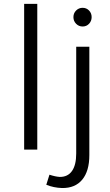

<svg xmlns="http://www.w3.org/2000/svg" viewBox="-20 -762 560 978"><path d="M103 -742.2H169.9V0H103ZM367.7 -708.5Q381.3 -722.2 400.9 -722.2Q420.4 -722.2 433.6 -708.5Q446.8 -694.8 446.8 -674.8Q446.8 -654.8 433.6 -640.9Q420.4 -627 400.9 -627Q381.3 -627 367.7 -640.9Q354 -654.8 354 -674.8Q354 -694.8 367.7 -708.5ZM231.9 127.9Q261.2 137.7 284.2 139.2Q325.2 139.6 346.7 109.1Q368.2 78.6 368.2 20V-523.9H435.1V27.8Q435.1 109.4 398.9 153.1Q362.8 196.8 295.9 195.8Q252.9 194.3 215.8 179.2Z"/></svg>

Font: Montserrat arm Light
Style: Regular
Weight: 300
Designer: Julieta Ulanovsky
Foundry: Julieta Ulanovsky
Version: Version 6.000;PS 006.000;hotconv 1.0.88;makeotf.lib2.5.64775